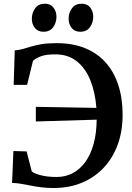

<svg xmlns="http://www.w3.org/2000/svg" viewBox="-20 -978 697 1010"><path d="M261.5 11Q226.5 11 196.8 7.2Q167 3.5 140.8 -1.8Q114.5 -7 90.2 -11.2Q66 -15.5 43.5 -15.5L50.5 -183.5L120 -181.5L147 -76.5Q158 -66 193.2 -56.5Q228.5 -47 277.5 -47Q324.5 -47 362.8 -67.2Q401 -87.5 429 -126.2Q457 -165 472.5 -221.2Q488 -277.5 488.5 -348.5L168.5 -339V-416L487 -410.5Q481 -491 455.8 -554.5Q430.5 -618 384.8 -655Q339 -692 271.5 -692Q222 -692 196 -682.2Q170 -672.5 153.5 -658L122.5 -531.5H52L57.5 -713Q79.5 -714.5 99.8 -720.2Q120 -726 143.8 -733.2Q167.5 -740.5 199.5 -745.8Q231.5 -751 277.5 -751Q363 -751 427.8 -724.5Q492.5 -698 536.2 -648.8Q580 -599.5 602.5 -530Q625 -460.5 625 -374.5Q625 -287.5 599 -216.8Q573 -146 524.8 -95Q476.5 -44 410 -16.5Q343.5 11 261.5 11ZM208 -811Q179 -811 163.2 -831.2Q147.5 -851.5 147.5 -879Q147.5 -910.5 164.8 -934.5Q182 -958.5 215.5 -958.5H216.5Q245.5 -958.5 261.2 -938Q277 -917.5 277 -890Q277 -859 259.8 -835Q242.5 -811 209 -811ZM401.5 -811Q372.5 -811 356.8 -831.2Q341 -851.5 341 -879Q341 -910.5 358.5 -934.5Q376 -958.5 409.5 -958.5H410.5Q439.5 -958.5 455 -938Q470.5 -917.5 470.5 -890Q470.5 -859 453.2 -835Q436 -811 402.5 -811Z"/></svg>

Font: Merriweather SemiBold
Style: Regular
Weight: 600
Version: Version 2.100